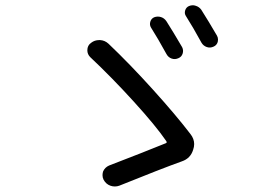

<svg xmlns="http://www.w3.org/2000/svg" viewBox="-20 -754 1040 716"><path d="M543 -651.4Q537.1 -661.1 540.5 -672.9Q543.9 -684.6 554.7 -689.5Q567.4 -694.3 580.1 -690.4Q592.8 -686.5 600.6 -674.8Q625 -636.7 659.2 -578.1Q665 -566.4 661.1 -554.2Q657.2 -542 645.5 -537.1Q632.8 -531.2 620.1 -535.6Q607.4 -540 600.6 -552.7Q568.4 -611.3 543 -651.4ZM673.8 -693.4Q667 -703.1 670.4 -714.8Q673.8 -726.6 684.6 -731.4Q691.4 -734.4 699.2 -734.4Q704.1 -734.4 710 -732.4Q722.7 -728.5 730.5 -717.8Q757.8 -674.8 789.1 -621.1Q793 -614.3 793 -606.4Q793 -602.5 792 -597.7Q788.1 -585 776.4 -580.1Q763.7 -574.2 751 -578.6Q738.3 -583 731.4 -594.7Q698.2 -655.3 673.8 -693.4ZM690.4 -253.9Q704.1 -236.3 704.1 -216.8Q704.1 -206.1 700.2 -195.3Q690.4 -163.1 658.2 -152.3Q582 -125 424.8 -61.5Q417 -58.6 408.2 -58.6Q399.4 -58.6 391.6 -61.5Q375 -67.4 366.2 -84Q362.3 -91.8 362.3 -100.6Q362.3 -107.4 364.3 -114.3Q371.1 -129.9 386.7 -136.7Q513.7 -185.5 597.7 -219.7Q604.5 -221.7 599.6 -228.5Q561.5 -284.2 479 -375Q396.5 -465.8 316.4 -541Q305.7 -551.8 305.7 -566.4Q305.7 -585 320.3 -594.7Q333 -604.5 349.6 -604.5Q351.6 -604.5 353.5 -604.5Q371.1 -603.5 384.8 -590.8Q463.9 -515.6 550.3 -419.9Q636.7 -324.2 690.4 -253.9Z"/></svg>

Font: Gen Jyuu Gothic Regular
Style: Regular
Weight: 400
Designer: [Source Han Sans]
Ryoko NISHIZUKA  (kana & ideographs); Paul D. Hunt (Latin, Greek & Cyrillic); Wenlong ZHANG  (bopomofo
Version: Version 1.002.20150607